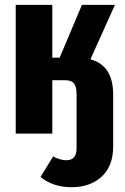

<svg xmlns="http://www.w3.org/2000/svg" viewBox="-20 -551 517 792"><path d="M353 -306.2Q446.8 -281.2 446.8 -161.1V53.2Q446.8 134.3 399.2 177.7Q351.6 221.2 274.9 221.2Q199.2 221.2 147 179.2L199.2 94.2Q227.1 109.9 253.9 109.9Q295.9 109.9 295.9 61V-161.1Q295.9 -193.8 285.2 -207Q274.4 -220.2 248 -220.2H195.8V0H44.9V-530.8H195.8V-313H226.1L317.9 -530.8H454.1Z"/></svg>

Font: Fira Sans Compressed
Style: Bold
Weight: 700
Width: 1
Designer: Carrois Corporate & Edenspiekermann AG
Foundry: Carrois Corporate GbR & Edenspiekermann AG
Version: Version 4.203;PS 004.203;hotconv 1.0.88;makeotf.lib2.5.64775